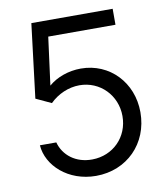

<svg xmlns="http://www.w3.org/2000/svg" viewBox="-84 -819 785 900"><g transform="rotate(-10 308.0 -369.0)"><path d="M301 10C448 10 557 -99 557 -248C557 -390 454 -498 317 -498C259 -498 202 -478 163 -444L193 -672H513V-748H126L83 -396L156 -362C193 -399 245 -422 297 -422C395 -422 471 -344 471 -245C471 -145 396 -70 297 -69C218 -68 161 -114 144 -177H66C73 -79 169 10 301 10Z"/></g></svg>

Font: Oakes
Style: Regular
Weight: 400
Designer: Samuel Oakes
Foundry: Samuel Oakes
Version: Version 1.003;PS 001.003;hotconv 1.0.88;makeotf.lib2.5.64775